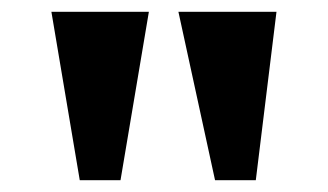

<svg xmlns="http://www.w3.org/2000/svg" viewBox="-20 -734 555 325"><path d="M344 -429H413L448 -714H282ZM115 -429H184L232 -714H67Z"/></svg>

Font: Noto Serif Tamil SemiCondensed ExtraBold
Style: Regular
Weight: 800
Width: 4
Designer: Indian Type Foundry, Tom Grace, and the Monotype Design Team
Foundry: Monotype Imaging Inc.
Version: Version 2.004